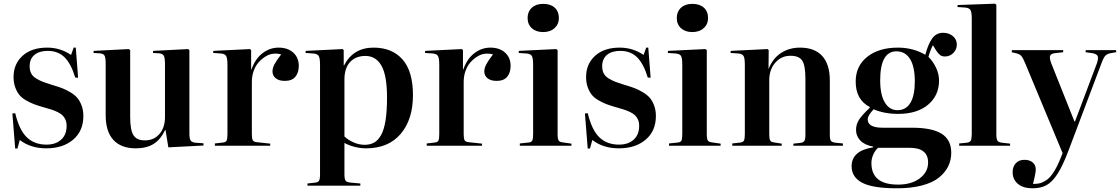

<svg xmlns="http://www.w3.org/2000/svg" viewBox="-20 -787 6048 1037"><path d="M62 15.1 46.9 -173.8 62 -175.8Q84.5 -83.5 125.5 -44.7Q166.5 -5.9 231 -5.9Q280.8 -5.9 310.3 -32.7Q339.8 -59.6 339.8 -106.9Q339.8 -126 333.7 -140.4Q327.6 -154.8 317.1 -164.6Q306.6 -174.3 290.8 -181.9Q274.9 -189.5 258.1 -195.1Q241.2 -200.7 219.7 -206.5Q215.8 -207.5 213.9 -208Q183.6 -216.8 163.6 -224.4Q143.6 -231.9 120.6 -245.1Q97.7 -258.3 84.5 -274.4Q71.3 -290.5 62.3 -315.2Q53.2 -339.8 53.2 -371.1Q53.2 -441.4 101.8 -485.6Q150.4 -529.8 234.9 -529.8Q305.7 -529.8 363.8 -490.2L377.9 -529.8H389.2L401.9 -367.2L386.2 -368.2Q364.3 -441.9 329.1 -477.1Q293.9 -512.2 237.8 -512.2Q191.9 -512.2 166 -490.5Q140.1 -468.8 140.1 -429.2Q140.1 -406.2 148.7 -390.1Q157.2 -374 176 -362.8Q194.8 -351.6 211.4 -345.2Q228 -338.9 257.8 -329.6Q263.2 -328.1 266.1 -327.1Q295.9 -318.4 316.7 -310.3Q337.4 -302.2 360.6 -288.3Q383.8 -274.4 397.7 -258.1Q411.6 -241.7 420.9 -216.6Q430.2 -191.4 430.2 -160.2Q430.2 -79.6 375 -32.7Q319.8 14.2 230 14.2Q145.5 14.2 86.9 -30.8L74.2 15.1Z M712.9 14.2Q634.3 14.2 592.5 -31.2Q550.8 -76.7 550.8 -165V-441.9Q550.8 -475.1 544.7 -486.3Q538.6 -497.6 518.1 -499L484.9 -501L485.8 -512.2L675.8 -522L683.1 -516.1V-155.8Q683.1 -85 700.7 -56.9Q718.3 -28.8 762.7 -28.8Q811 -28.8 841.1 -63.2Q871.1 -97.7 871.1 -154.8V-440.9Q871.1 -473.1 865 -485.4Q858.9 -497.6 838.9 -499L806.2 -501L807.1 -512.2L996.1 -522L1002.9 -516.1V-64.9Q1002.9 -38.6 1009.5 -28.3Q1016.1 -18.1 1036.1 -16.1L1079.1 -13.2V-1L889.2 8.8L874 -85H872.1Q846.7 -32.2 808.6 -9Q770.5 14.2 712.9 14.2Z M1140.6 0V-12.2L1183.6 -17.1Q1199.2 -18.6 1203.9 -27.6Q1208.5 -36.6 1208.5 -63V-437Q1208.5 -471.2 1201.9 -483.6Q1195.3 -496.1 1174.3 -498L1131.3 -501L1132.3 -512.2L1330.6 -522L1336.4 -516.1V-412.1H1338.4Q1357.9 -468.8 1397.5 -499.3Q1437 -529.8 1484.4 -529.8Q1534.2 -529.8 1564 -502.7Q1593.8 -475.6 1593.8 -431.2Q1593.8 -395 1575.4 -372.6Q1557.1 -350.1 1518.6 -350.1Q1486.3 -350.1 1469 -364.5Q1451.7 -378.9 1451.7 -400.9Q1451.7 -418.9 1461.9 -438.7Q1472.2 -458.5 1498.5 -493.2Q1477.5 -499 1455.8 -496.8Q1434.1 -494.6 1413.3 -481.4Q1392.6 -468.3 1376.2 -449.7Q1359.9 -431.2 1350.1 -403.6Q1340.3 -376 1340.3 -345.2V-62Q1340.3 -38.1 1345.5 -29.3Q1350.6 -20.5 1367.7 -19L1439.5 -11.2V0Z M1640.6 215.8V204.1L1682.6 199.2Q1697.8 197.8 1703.1 189.2Q1708.5 180.7 1708.5 153.8V-437Q1708.5 -472.2 1701.7 -484.1Q1694.8 -496.1 1672.4 -498L1630.4 -501L1631.3 -512.2L1830.6 -522L1836.4 -516.1V-434.1H1838.4Q1888.2 -529.8 1997.6 -529.8Q2097.7 -529.8 2154.1 -465.8Q2210.4 -401.9 2210.4 -272.9Q2210.4 -141.6 2144 -63.7Q2077.6 14.2 1956.5 14.2Q1926.8 14.2 1895 6.1Q1863.3 -2 1840.3 -15.1V153.8Q1840.3 179.7 1846.2 188.5Q1852.1 197.3 1873.5 199.2L1926.3 204.1V215.8ZM2070.3 -259.8Q2070.3 -379.4 2040.3 -432.1Q2010.3 -484.9 1953.6 -484.9Q1901.4 -484.9 1870.8 -451.9Q1840.3 -418.9 1840.3 -357.9V-49.8Q1860.4 -30.8 1889.9 -17.8Q1919.4 -4.9 1949.2 -4.9Q1979 -4.9 2000.5 -16.8Q2022 -28.8 2038.1 -57.4Q2054.2 -85.9 2062.3 -136.2Q2070.3 -186.5 2070.3 -259.8Z M2284.7 0V-12.2L2327.6 -17.1Q2343.3 -18.6 2347.9 -27.6Q2352.5 -36.6 2352.5 -63V-437Q2352.5 -471.2 2345.9 -483.6Q2339.4 -496.1 2318.4 -498L2275.4 -501L2276.4 -512.2L2474.6 -522L2480.5 -516.1V-412.1H2482.4Q2502 -468.8 2541.5 -499.3Q2581.1 -529.8 2628.4 -529.8Q2678.2 -529.8 2708 -502.7Q2737.8 -475.6 2737.8 -431.2Q2737.8 -395 2719.5 -372.6Q2701.2 -350.1 2662.6 -350.1Q2630.4 -350.1 2613 -364.5Q2595.7 -378.9 2595.7 -400.9Q2595.7 -418.9 2606 -438.7Q2616.2 -458.5 2642.6 -493.2Q2621.6 -499 2599.9 -496.8Q2578.1 -494.6 2557.4 -481.4Q2536.6 -468.3 2520.3 -449.7Q2503.9 -431.2 2494.1 -403.6Q2484.4 -376 2484.4 -345.2V-62Q2484.4 -38.1 2489.5 -29.3Q2494.6 -20.5 2511.7 -19L2583.5 -11.2V0Z M2829.6 -689.9Q2829.6 -724.1 2852.3 -745.1Q2875 -766.1 2913.6 -766.1Q2953.6 -766.1 2976.1 -745.6Q2998.5 -725.1 2998.5 -689.9Q2998.5 -656.2 2975.1 -635Q2951.7 -613.8 2913.6 -613.8Q2875.5 -613.8 2852.5 -634.5Q2829.6 -655.3 2829.6 -689.9ZM2787.6 0V-12.2L2834.5 -17.1Q2850.1 -18.6 2854.7 -27.6Q2859.4 -36.6 2859.4 -63V-437Q2859.4 -471.7 2853 -483.9Q2846.7 -496.1 2824.7 -498L2781.2 -501L2782.2 -512.2L2984.4 -522L2991.7 -516.1V-61Q2991.7 -37.1 2997.3 -28.3Q3002.9 -19.5 3018.6 -18.1L3066.4 -11.2V0Z M3154.3 15.1 3139.2 -173.8 3154.3 -175.8Q3176.8 -83.5 3217.8 -44.7Q3258.8 -5.9 3323.2 -5.9Q3373 -5.9 3402.6 -32.7Q3432.1 -59.6 3432.1 -106.9Q3432.1 -126 3426 -140.4Q3419.9 -154.8 3409.4 -164.6Q3398.9 -174.3 3383.1 -181.9Q3367.2 -189.5 3350.3 -195.1Q3333.5 -200.7 3312 -206.5Q3308.1 -207.5 3306.2 -208Q3275.9 -216.8 3255.9 -224.4Q3235.8 -231.9 3212.9 -245.1Q3189.9 -258.3 3176.8 -274.4Q3163.6 -290.5 3154.5 -315.2Q3145.5 -339.8 3145.5 -371.1Q3145.5 -441.4 3194.1 -485.6Q3242.7 -529.8 3327.1 -529.8Q3397.9 -529.8 3456.1 -490.2L3470.2 -529.8H3481.4L3494.1 -367.2L3478.5 -368.2Q3456.5 -441.9 3421.4 -477.1Q3386.2 -512.2 3330.1 -512.2Q3284.2 -512.2 3258.3 -490.5Q3232.4 -468.8 3232.4 -429.2Q3232.4 -406.2 3241 -390.1Q3249.5 -374 3268.3 -362.8Q3287.1 -351.6 3303.7 -345.2Q3320.3 -338.9 3350.1 -329.6Q3355.5 -328.1 3358.4 -327.1Q3388.2 -318.4 3408.9 -310.3Q3429.7 -302.2 3452.9 -288.3Q3476.1 -274.4 3490 -258.1Q3503.9 -241.7 3513.2 -216.6Q3522.5 -191.4 3522.5 -160.2Q3522.5 -79.6 3467.3 -32.7Q3412.1 14.2 3322.3 14.2Q3237.8 14.2 3179.2 -30.8L3166.5 15.1Z M3635.3 -689.9Q3635.3 -724.1 3658 -745.1Q3680.7 -766.1 3719.2 -766.1Q3759.3 -766.1 3781.7 -745.6Q3804.2 -725.1 3804.2 -689.9Q3804.2 -656.2 3780.8 -635Q3757.3 -613.8 3719.2 -613.8Q3681.2 -613.8 3658.2 -634.5Q3635.3 -655.3 3635.3 -689.9ZM3593.3 0V-12.2L3640.1 -17.1Q3655.8 -18.6 3660.4 -27.6Q3665 -36.6 3665 -63V-437Q3665 -471.7 3658.7 -483.9Q3652.3 -496.1 3630.4 -498L3586.9 -501L3587.9 -512.2L3790 -522L3797.4 -516.1V-61Q3797.4 -37.1 3803 -28.3Q3808.6 -19.5 3824.2 -18.1L3872.1 -11.2V0Z M3935.1 0V-12.2L3978 -17.1Q3993.2 -18.6 3998 -27.8Q4002.9 -37.1 4002.9 -63V-437Q4002.9 -471.7 3996.3 -483.9Q3989.7 -496.1 3968.8 -498L3925.8 -501L3926.8 -512.2L4126 -522L4131.8 -516.1L4130.9 -416H4131.8Q4153.8 -471.7 4198.2 -500.7Q4242.7 -529.8 4300.8 -529.8Q4379.9 -529.8 4420.9 -484.6Q4461.9 -439.5 4461.9 -352.1V-58.1Q4461.9 -34.7 4468 -26.4Q4474.1 -18.1 4493.2 -16.1L4532.7 -12.2V0H4265.1V-11.2L4301.8 -15.1Q4318.8 -17.1 4324.5 -25.9Q4330.1 -34.7 4330.1 -58.1V-360.8Q4330.1 -433.1 4313 -459.5Q4295.9 -485.8 4249 -485.8Q4200.2 -485.8 4167.5 -448.7Q4134.8 -411.6 4134.8 -354V-61Q4134.8 -37.1 4139.9 -28.3Q4145 -19.5 4159.2 -18.1L4202.1 -11.2V0Z M4824.7 230Q4693.8 230 4636.7 200Q4579.6 169.9 4579.6 110.8Q4579.6 26.9 4695.8 8.8V4.9Q4649.4 -3.9 4626.5 -28.1Q4603.5 -52.2 4603.5 -85Q4603.5 -115.2 4619.4 -140.1Q4635.3 -165 4677.7 -205.1V-209Q4601.6 -248.5 4601.6 -346.2Q4601.6 -430.7 4664.1 -480.2Q4726.6 -529.8 4829.6 -529.8Q4911.6 -529.8 4977.5 -491.2Q4993.2 -549.8 5015.1 -579.8Q5037.1 -609.9 5073.7 -609.9Q5105 -609.9 5126.5 -592Q5147.9 -574.2 5147.9 -545.9Q5147.9 -520.5 5129.4 -501.2Q5110.8 -481.9 5083.5 -481.9Q5067.4 -481.9 5057.1 -490Q5046.9 -498 5035.6 -515.1L5018.6 -543Q5003.4 -513.7 4994.6 -480Q5020 -454.6 5035.9 -420.7Q5051.8 -386.7 5051.8 -352.1Q5051.8 -271 4992.4 -221.4Q4933.1 -171.9 4831.5 -171.9Q4755.4 -171.9 4698.7 -196.8Q4666.5 -163.1 4666.5 -142.1Q4666.5 -97.2 4747.6 -97.2H4906.7Q5013.7 -97.2 5065.7 -64.7Q5117.7 -32.2 5117.7 38.1Q5117.7 77.1 5101.6 110.6Q5085.4 144 5052.2 171.4Q5019 198.7 4960.7 214.4Q4902.3 230 4824.7 230ZM4827.6 -191.9Q4873 -191.9 4897 -231.4Q4920.9 -271 4920.9 -347.2Q4920.9 -427.7 4895 -468.8Q4869.1 -509.8 4821.8 -509.8Q4733.9 -509.8 4733.9 -353Q4733.9 -275.9 4758.8 -233.9Q4783.7 -191.9 4827.6 -191.9ZM4992.7 90.8Q4992.7 11.2 4892.6 11.2H4722.7Q4706.1 25.9 4696.3 48.3Q4686.5 70.8 4686.5 92.8Q4686.5 151.9 4722.2 180.9Q4757.8 210 4830.6 210Q4903.3 210 4948 176Q4992.7 142.1 4992.7 90.8Z M5160.6 0V-12.2L5200.7 -16.1Q5218.3 -18.1 5223.4 -27.6Q5228.5 -37.1 5228.5 -64.9V-687Q5228.5 -720.2 5221.9 -732.2Q5215.3 -744.1 5194.3 -746.1L5151.4 -749L5152.3 -759.8L5354.5 -767.1L5361.3 -761.2V-62Q5361.3 -36.6 5367.2 -27.3Q5373 -18.1 5392.6 -16.1L5435.5 -11.2V0Z M5556.2 230Q5506.3 230 5477.8 206.1Q5449.2 182.1 5449.2 143.1Q5449.2 113.8 5466.1 95Q5482.9 76.2 5513.2 76.2Q5541 76.2 5557.6 90.3Q5574.2 104.5 5574.2 127.9Q5574.2 149.4 5559.1 206.1Q5579.1 207 5595 203.1Q5610.8 199.2 5630.1 187Q5649.4 174.8 5668.2 146.7Q5687 118.7 5705.1 75.2L5719.2 40L5518.1 -442.9Q5505.4 -473.6 5497.1 -483.6Q5488.8 -493.7 5473.1 -498L5444.3 -504.9L5445.3 -516.1H5722.2V-504.9L5679.2 -500Q5657.2 -497.6 5652.1 -486.6Q5647 -475.6 5657.2 -446.8L5783.2 -130.9H5786.1L5904.3 -444.8Q5914.1 -474.1 5908.2 -485.1Q5902.3 -496.1 5878.4 -500L5843.3 -504.9L5844.2 -516.1H6008.3V-504.9L5979.5 -500Q5959.5 -496.1 5950 -486.1Q5940.4 -476.1 5929.2 -445.8L5753.4 20Q5721.7 105 5692.9 150.1Q5664.1 195.3 5633.1 212.6Q5602.1 230 5556.2 230Z"/></svg>

Font: Display Semibold
Style: Regular
Weight: 600
Designer: Latin by Veronika Burian and Jose Scaglione. Greek by Irene Vlachou. Cyrillic by Vera Evstafieva.
Foundry: TypeTogether
Version: Version 3.002